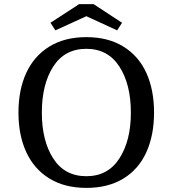

<svg xmlns="http://www.w3.org/2000/svg" viewBox="-20 -901 842 936"><path d="M70 -352Q70 -463 108 -545.5Q146 -628 220.5 -674Q295 -720 401 -720Q507 -720 581.5 -674Q656 -628 693.5 -545.5Q731 -463 731 -352Q731 -242 693.5 -159Q656 -76 581.5 -30.5Q507 15 401 15Q295 15 220.5 -31Q146 -77 108 -159.5Q70 -242 70 -352ZM618 -352Q618 -490 562 -576.5Q506 -663 401 -663Q295 -663 239.5 -576.5Q184 -490 184 -352Q184 -215 239.5 -128.5Q295 -42 401 -42Q506 -42 562 -128.5Q618 -215 618 -352ZM401 -822 250 -753 226 -790 366 -881H436L575 -790L551 -753Z"/></svg>

Font: Andada Pro Medium
Style: Regular
Weight: 500
Designer: Carolina Giovagnoli
Foundry: Huerta Tipografica
Version: Version 3.005; ttfautohint (v1.8.4)